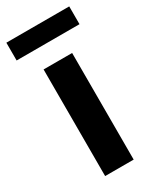

<svg xmlns="http://www.w3.org/2000/svg" viewBox="-197 -747 663 804"><g transform="rotate(-30 134.0 -345.0)"><path d="M199 -515.5V0H61V-515.5ZM-18 -690.5H286V-604.5H-18Z"/></g></svg>

Font: Lato 2
Style: Regular
Weight: 800
Designer: Lukasz Dziedzic with Adam Twardoch and Botio Nikoltchev
Foundry: tyPoland Lukasz Dziedzic
Version: Version 2.015; 2015-08-06; http://www.latofonts.com/